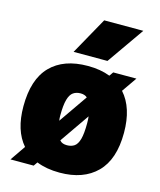

<svg xmlns="http://www.w3.org/2000/svg" viewBox="-121 -894 825 991"><g transform="rotate(15 292.0 -398.5)"><path d="M494.5 -480.5Q560.5 -407 560.5 -273.5Q560.5 -131 489.5 -60Q418.5 11 292 11Q221.5 11 168.5 -10.5L154 10.5H30L86 -71Q23.5 -143 23.5 -272Q23.5 -416 93.2 -487.5Q163 -559 292 -559Q359.5 -559 411 -539L426 -560.5H550ZM292 -412.5Q269 -412.5 252.8 -401.2Q236.5 -390 228 -360Q219.5 -330 219.5 -273.5Q219.5 -259.5 221.5 -247.5L327.5 -400.5Q314.5 -412.5 292 -412.5ZM292 -135.5Q315.5 -135.5 331.5 -146.5Q347.5 -157.5 355.8 -187Q364 -216.5 364 -272Q364 -293 362 -308.5L253 -151Q260.5 -142 270.2 -138.8Q280 -135.5 292 -135.5ZM201 -610 311.5 -808H520.5L382 -610Z"/></g></svg>

Font: Encode Sans Semi Condensed Black
Style: Regular
Weight: 900
Width: 4
Designer: Multiple Designers
Foundry: Impallari Type
Version: Version 3.000; ttfautohint (v1.8.3) -l 8 -r 50 -G 200 -x 14 